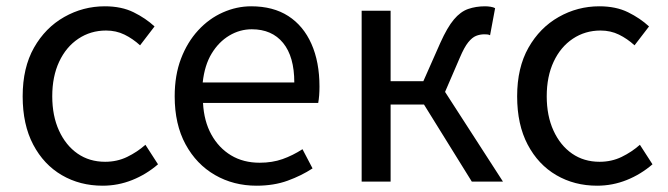

<svg xmlns="http://www.w3.org/2000/svg" viewBox="-20 -577 2121 610"><path d="M306 13Q234 13 176.5 -20.5Q119 -54 85.5 -117.5Q52 -181 52 -271Q52 -362 88 -425.5Q124 -489 184 -523Q244 -557 313 -557Q366 -557 404.5 -538Q443 -519 471 -493L425 -433Q402 -454 375.5 -467Q349 -480 317 -480Q268 -480 229 -454Q190 -428 168 -381Q146 -334 146 -271Q146 -209 167.5 -162Q189 -115 226.5 -89Q264 -63 314 -63Q352 -63 384 -78.5Q416 -94 442 -117L482 -55Q445 -23 400 -5Q355 13 306 13Z M795 13Q722 13 663 -21Q604 -55 569.5 -118.5Q535 -182 535 -271Q535 -338 555 -390.5Q575 -443 609.5 -480.5Q644 -518 688 -537.5Q732 -557 778 -557Q848 -557 896 -526Q944 -495 969.5 -437.5Q995 -380 995 -302Q995 -287 994 -274Q993 -261 991 -250H625Q628 -192 651.5 -149.5Q675 -107 714 -83.5Q753 -60 805 -60Q845 -60 877.5 -71.5Q910 -83 941 -103L973 -42Q938 -19 894 -3Q850 13 795 13ZM624 -315H915Q915 -397 879.5 -440.5Q844 -484 780 -484Q742 -484 708.5 -464Q675 -444 652.5 -407Q630 -370 624 -315Z M1129 0V-543H1221V-319H1325L1379 -441Q1401 -490 1422 -515Q1443 -540 1467.5 -548.5Q1492 -557 1521 -557Q1530 -557 1539 -555.5Q1548 -554 1553 -551L1537 -465Q1533 -467 1529 -467.5Q1525 -468 1519 -468Q1505 -468 1492.5 -463Q1480 -458 1467.5 -442.5Q1455 -427 1441 -394L1394 -285L1578 0H1479L1327 -245H1221V0Z M1877 13Q1805 13 1747.5 -20.5Q1690 -54 1656.5 -117.5Q1623 -181 1623 -271Q1623 -362 1659 -425.5Q1695 -489 1755 -523Q1815 -557 1884 -557Q1937 -557 1975.5 -538Q2014 -519 2042 -493L1996 -433Q1973 -454 1946.5 -467Q1920 -480 1888 -480Q1839 -480 1800 -454Q1761 -428 1739 -381Q1717 -334 1717 -271Q1717 -209 1738.5 -162Q1760 -115 1797.5 -89Q1835 -63 1885 -63Q1923 -63 1955 -78.5Q1987 -94 2013 -117L2053 -55Q2016 -23 1971 -5Q1926 13 1877 13Z"/></svg>

Font: Noto Sans HK
Style: Regular
Weight: 400
Designer: Ryoko NISHIZUKA 西塚涼子 (kana, bopomofo & ideographs); Paul D. Hunt (Latin, Greek & Cyrillic); Sandoll Communications 산돌커뮤니
Foundry: Adobe
Version: Version 2.004-H2;hotconv 1.0.118;makeotfexe 2.5.65603